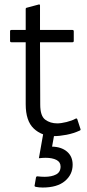

<svg xmlns="http://www.w3.org/2000/svg" viewBox="-20 -674 390 859"><path d="M95 -208V-485H31Q25 -485 25 -491V-534Q25 -540 31 -540H95V-634Q95 -638 98 -639L154 -654Q159 -655 159 -649V-540H304Q310 -540 310 -534V-491Q310 -485 304 -485H159L160 -206Q160 -155 182.5 -138.5Q205 -122 236 -122Q253 -122 277.5 -128Q302 -134 318 -143Q324 -146 326 -140L340 -97Q342 -92 337 -90Q309 -77 277.5 -71Q246 -65 221 -65Q167 -65 131 -99Q95 -133 95 -208ZM225 -85 213 -18Q255 -17 280 4.5Q305 26 305 63Q305 107 270.5 136Q236 165 171 165Q155 165 140 162Q133 160 135 155L141 120Q143 114 148 115Q156 116 164.5 116.5Q173 117 180 117Q211 117 231 106.5Q251 96 251 71Q251 51 232.5 41.5Q214 32 184 32Q177 32 169.5 32.5Q162 33 154 34L175 -85Z"/></svg>

Font: Gowun Dodum
Style: Regular
Weight: 400
Designer: Yanghee Ryu
Foundry: Yanghee Ryu
Version: Version 2.000